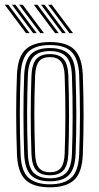

<svg xmlns="http://www.w3.org/2000/svg" viewBox="-25 -785 417 812"><path d="M186.2 7.2Q114.5 7.2 82.1 -25.2Q49.8 -57.8 46.8 -131.2Q43.5 -221.8 43.4 -302.8Q43.2 -383.8 46.8 -469.8Q50 -545.2 83.6 -576.2Q117.2 -607.2 186.2 -607.2Q258.2 -607.2 290.1 -574.5Q322 -541.8 325.2 -468.8Q328.5 -377.8 328.5 -296.8Q328.5 -215.8 325.2 -130.5Q322 -54.8 288.4 -23.8Q254.8 7.2 186.2 7.2ZM186.2 -5.5Q246 -5.5 276.4 -33.2Q306.8 -61 309.8 -130.8Q313 -215.8 313.1 -295.2Q313.2 -374.8 309.8 -468Q307.2 -533.2 279.4 -563.9Q251.5 -594.5 186.2 -594.5Q123.2 -594.5 94 -565.1Q64.8 -535.8 62 -467Q59 -390.8 58.8 -308.1Q58.5 -225.5 62.2 -130.8Q65 -60.2 96 -32.9Q127 -5.5 186.2 -5.5ZM186.2 -18.2Q131.2 -18.2 105.5 -44.6Q79.8 -71 77.2 -133.8Q74.5 -211.5 74.2 -297.1Q74 -382.8 77.2 -466.5Q80 -529.2 105.8 -555.5Q131.5 -581.8 186.2 -581.8Q238.2 -581.8 265.1 -556.8Q292 -531.8 294.5 -468.8Q297.5 -380.8 297.8 -299.1Q298 -217.5 294.8 -133.8Q292 -70.5 266.1 -44.4Q240.2 -18.2 186.2 -18.2ZM186.2 -31Q232.2 -31 254.6 -54.1Q277 -77.2 279.2 -134.2Q282 -205.8 282.2 -290Q282.5 -374.2 279.2 -465.8Q277 -523.2 254.2 -546.1Q231.5 -569 186.2 -569Q140 -569 117.5 -545.8Q95 -522.5 92.8 -466Q90 -393.8 89.6 -309.8Q89.2 -225.8 92.8 -133.8Q95 -76 118.2 -53.5Q141.5 -31 186.2 -31ZM186.2 -43.8Q149.2 -43.8 129.6 -63.5Q110 -83.2 108 -134.5Q102 -300 108 -465Q110 -514.2 128.5 -535.2Q147 -556.2 186.2 -556.2Q223 -556.2 242.5 -536.5Q262 -516.8 264 -465.5Q267 -381.5 267 -297.8Q267 -214 264 -134.8Q262 -85 243.2 -64.4Q224.5 -43.8 186.2 -43.8ZM186.2 -56.5Q218 -56.5 232.5 -75.1Q247 -93.8 248.5 -135.5Q251.2 -210.2 251.5 -291.4Q251.8 -372.5 248.5 -465Q247 -508.5 231.5 -526Q216 -543.5 186.2 -543.5Q154 -543.5 139.5 -524.8Q125 -506 123.5 -464.2Q120.2 -382.2 120.2 -304.1Q120.2 -226 123.5 -134.8Q125 -91 140.8 -73.8Q156.5 -56.5 186.2 -56.5ZM145.5 -645 55.8 -765H71L160.8 -645ZM84.8 -645 -5 -765H10.2L100 -645ZM115 -645 25.5 -765H40.5L130.2 -645ZM268.5 -645 178.8 -765H194L283.8 -645ZM207.8 -645 118 -765H133.2L223 -645ZM238 -645 148.5 -765H163.5L253.2 -645Z"/></svg>

Font: Big Shoulders Inline Display Medium
Style: Regular
Weight: 500
Designer: Patric King
Foundry: XO Type Co
Version: Version 1.000